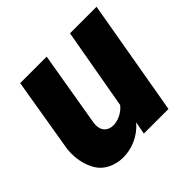

<svg xmlns="http://www.w3.org/2000/svg" viewBox="-139 -671 824 824"><g transform="rotate(-45 273.5 -258.5)"><path d="M304.7 0 315.4 -57.1Q286.6 -23.9 248.5 -6.8Q210.4 10.3 170.9 10.3Q132.8 10.3 101.1 -5.4Q69.3 -21 52.2 -49.3Q23.9 -97.2 23.9 -158.2Q23.9 -171.9 25.4 -186.5L82.5 -528.3H243.2L185.1 -184.6Q184.1 -175.8 184.1 -172.4Q184.1 -145 199 -131.1Q213.9 -117.2 237.3 -117.2Q258.8 -117.2 281 -127.9Q303.2 -138.7 319.3 -158.2L384.8 -528.3H545.9L454.1 0Z"/></g></svg>

Font: Mardoto Black
Style: Italic
Weight: 900
Italic angle: -12°
Designer: Christian Robertson, Vahan Hovhannisyan
Foundry: Google
Version: Version 1.000